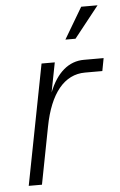

<svg xmlns="http://www.w3.org/2000/svg" viewBox="-52 -757 495 795"><g transform="rotate(-5 195.0 -360.0)"><path d="M35 0H90L136 -238C162 -374 222 -447 308 -447H380L390 -500H308C245 -500 195 -458 163 -377L187 -500H132ZM239 -590H281L384 -720H316Z"/></g></svg>

Font: Uncut Sans Light Italic
Style: Regular
Weight: 300
Italic angle: -11°
Designer: Kasper Nordkvist
Foundry: UNCUT.wtf
Version: Version 1.304;Glyphs 3.2 (3246)